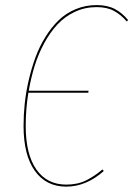

<svg xmlns="http://www.w3.org/2000/svg" viewBox="-20 -710 514 740"><path d="M352.1 -690.4Q394 -690.4 422.6 -675.3Q451.2 -660.2 473.6 -632.8L468.8 -627Q445.8 -653.8 418.9 -668.2Q392.1 -682.6 352.1 -682.6Q307.1 -682.6 268.3 -664.3Q229.5 -646 201.2 -615.5Q172.9 -585 150.1 -543Q127.4 -501 113.5 -455.8Q99.6 -410.6 90.8 -360.4H321.3L320.3 -352.5H89.4Q79.1 -291 79.1 -225.1Q79.1 -115.2 120.1 -56.9Q161.1 1.5 235.4 1.5Q278.8 1.5 311.5 -14.6Q344.2 -30.8 375 -57.1L379.9 -50.8Q312 9.3 235.4 9.3Q157.7 9.3 114.3 -51.5Q70.8 -112.3 70.8 -224.6Q70.8 -267.6 75.4 -311.5Q80.1 -355.5 90.8 -401.6Q101.6 -447.8 116.9 -489.5Q132.3 -531.2 155.3 -568.1Q178.2 -605 206.3 -632.1Q234.4 -659.2 272 -674.8Q309.6 -690.4 352.1 -690.4Z"/></svg>

Font: Fira Sans Compressed Eight
Style: Italic
Weight: 100
Width: 3
Italic angle: -8°
Designer: Carrois Corporate & Edenspiekermann AG
Foundry: Carrois Corporate GbR & Edenspiekermann AG
Version: Version 4.203;PS 004.203;hotconv 1.0.88;makeotf.lib2.5.64775